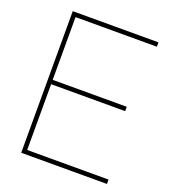

<svg xmlns="http://www.w3.org/2000/svg" viewBox="-133 -827 826 927"><g transform="rotate(20 279.5 -364.0)"><path d="M82 0V-727.5H522.5V-705.1H104.5V-382.8H484.9V-360.4H104.5V-22.5H522.5V0Z"/></g></svg>

Font: Inter Display Thin
Style: Regular
Weight: 100
Designer: Rasmus Andersson
Foundry: rsms
Version: Version 4.000;git-a52131595